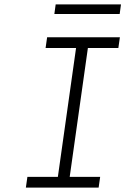

<svg xmlns="http://www.w3.org/2000/svg" viewBox="-20 -856 640 876"><path d="M98 0 105 -49H244L327 -637H188L195 -686H527L520 -637H381L298 -49H437L430 0ZM228 -792 234 -836H532L526 -792Z"/></svg>

Font: Chivo Mono Medium Thin
Style: Italic
Weight: 250
Italic angle: -8.05°
Monospace: yes
Version: Version 1.008